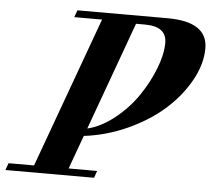

<svg xmlns="http://www.w3.org/2000/svg" viewBox="-98 -716 854 770"><g transform="rotate(5 329.0 -331.5)"><path d="M-48.8 0 -38.6 -28.3H64L284.7 -634.8H172.9L183.1 -663.1H545.4Q707.5 -663.1 707.5 -555.7Q707.5 -492.7 670.9 -426.5Q634.3 -360.4 573.5 -306.2Q512.7 -252 427.7 -213.1Q342.8 -174.3 252.4 -163.6L203.1 -28.3H317.9L308.1 0ZM458 -629.9H421.9L263.7 -194.3Q319.3 -208 372.8 -250.7Q426.3 -293.5 463.1 -347.4Q500 -401.4 522.7 -459.5Q545.4 -517.6 545.4 -563.5Q545.4 -629.9 458 -629.9Z"/></g></svg>

Font: Elstob
Style: Bold Italic
Weight: 700
Italic angle: -20°
Designer: Peter S. Baker
Version: Version 1.015